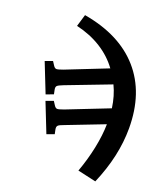

<svg xmlns="http://www.w3.org/2000/svg" viewBox="-144 -649 879 1002"><g transform="rotate(20 295.5 -147.5)"><path d="M155 -546Q358 -511 465.5 -388.5Q573 -266 573 -69Q573 86 502 251L400 228Q426 157 441 84.5Q456 12 457 -50L250 30Q224 39 217.5 46Q211 53 214 68L219 92L178 107L114 -55L155 -70L168 -50Q176 -37 185 -36.5Q194 -36 221 -46L453 -137Q444 -203 418 -257L175 -164Q149 -154 142.5 -147.5Q136 -141 139 -126L144 -102L103 -87L39 -249L80 -264L93 -244Q101 -231 110 -230.5Q119 -230 146 -240L374 -330Q334 -385 273.5 -423Q213 -461 135 -479Z"/></g></svg>

Font: Literata 36pt
Style: Bold
Weight: 700
Designer: Latin by Veronika Burian and Jose Scaglione. Greek by Irene Vlachou. Cyrillic by Vera Evstafieva.
Foundry: TypeTogether
Version: Version 3.002